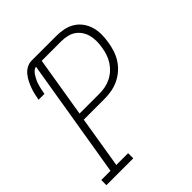

<svg xmlns="http://www.w3.org/2000/svg" viewBox="-200 -868 1001 1001"><g transform="rotate(-45 300.0 -367.5)"><path d="M10 0V-38H78L187 -696Q177 -695 169 -688Q161 -681 155.5 -673Q150 -665 145.5 -656.5Q141 -648 137 -639Q133 -630 130.5 -620.5Q128 -611 125.5 -602Q123 -593 121.5 -583.5Q120 -574 118 -565H75Q78 -583 82 -600.5Q86 -618 92.5 -635.5Q99 -653 107.5 -670Q116 -687 128.5 -702Q141 -717 158 -726Q175 -735 193 -735H375Q403 -735 430 -729.5Q457 -724 479.5 -710Q502 -696 517.5 -674.5Q533 -653 540.5 -627.5Q548 -602 548 -574Q548 -546 543 -518Q539 -492 530.5 -466Q522 -440 507 -417Q492 -394 470.5 -375.5Q449 -357 424 -345.5Q399 -334 373 -329.5Q347 -325 321 -325H168L121 -38H208V0ZM175 -363H321Q342 -363 363.5 -367Q385 -371 405.5 -381Q426 -391 443 -406.5Q460 -422 472 -441Q484 -460 491 -481Q498 -502 501 -523Q505 -545 505 -567Q505 -589 500 -609Q495 -629 483.5 -646.5Q472 -664 455.5 -675.5Q439 -687 418 -692Q397 -697 375 -697H230Z"/></g></svg>

Font: Iosevka Curly Slab XLtEx
Style: Italic
Weight: 200
Width: 7
Italic angle: -9°
Monospace: yes
Designer: Belleve Invis
Foundry: Belleve Invis
Version: Version 11.1.0; ttfautohint (v1.8.3)